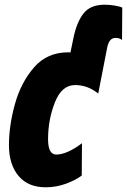

<svg xmlns="http://www.w3.org/2000/svg" viewBox="-20 -785 539 815"><path d="M174 10Q218 10 259.5 -5Q301 -20 327 -40L328 -177Q264 -129 219 -129Q184 -129 184 -194Q184 -277 213 -350.5Q242 -424 299 -424Q352 -424 397 -388L435 -583Q443 -624 470 -624Q489 -624 498 -615L499 -753Q487 -758 466.5 -761.5Q446 -765 424 -765Q364 -765 335 -728.5Q306 -692 292 -625L279 -562Q278 -562 275.5 -562.5Q273 -563 270 -563Q180 -563 124.5 -499Q69 -435 43.5 -343.5Q18 -252 18 -169Q18 -87 58.5 -38.5Q99 10 174 10Z"/></svg>

Font: Noto Sans Display Condensed Black
Style: Italic
Weight: 900
Width: 3
Italic angle: -192°
Designer: Monotype Design Team
Foundry: Monotype Imaging Inc.
Version: Version 1.900